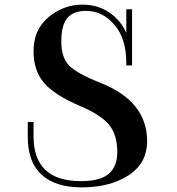

<svg xmlns="http://www.w3.org/2000/svg" viewBox="-20 -790 766 830"><path d="M551 -750H526V-507H551ZM100 -199Q100 -89 160 -34.5Q220 20 333 20Q455 20 535.5 -32Q616 -84 616 -180Q616 -352 414 -432Q313 -472 279 -506.5Q245 -541 245 -610Q245 -681 271 -712Q297 -743 352 -743Q423 -743 474.5 -683Q526 -623 526 -519V-507H551Q551 -637 490 -703.5Q429 -770 337 -770Q255 -770 190 -716Q125 -662 125 -569Q125 -484 171 -431Q217 -378 328 -331Q417 -293 452 -250Q487 -207 487 -132Q487 -71 450.5 -39Q414 -7 330 -7Q125 -7 125 -201V-263H100Z"/></svg>

Font: Solide Mirage
Style: Etroit
Weight: 400
Designer: Jérémy Landes
Foundry: Velvetyne Type Foundry
Version: Version 1.1